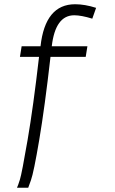

<svg xmlns="http://www.w3.org/2000/svg" viewBox="-20 -693 540 905"><path d="M164 -425H74L82 -475H171Q193 -673 334 -673Q380 -673 433 -656L415 -605Q363 -621 330 -621Q241 -621 224 -475H392L384 -425H218Q191 -188 165 -34Q139 120 126 156L113 192H60Q65 182 74 153Q83 124 110 -33Q137 -190 164 -425Z"/></svg>

Font: TypoPRO Lekton
Style: Italic
Weight: 400
Italic angle: -9.3°
Designer: Paolo Mazzetti, Luciano Perondi, Raffaele Flato, Elena Papassissa, Emilio Macchia, Michela Povoleri, Tobias Seemiller, R
Version: Version 3.000